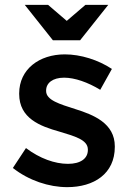

<svg xmlns="http://www.w3.org/2000/svg" viewBox="-20 -761 540 791"><path d="M257 10C367 10 453 -45 453 -156V-158C453 -253 366 -288 289 -312C227 -332 170 -348 170 -386V-388C170 -419 197 -441 244 -441C288 -441 342 -422 393 -391L441 -477C385 -514 313 -537 247 -537C142 -537 59 -476 59 -376V-374C59 -273 146 -241 224 -219C286 -200 342 -186 342 -145V-143C342 -108 312 -86 260 -86C206 -86 144 -108 87 -151L33 -69C99 -17 182 10 257 10ZM82 -741 198 -595H310L426 -741H332L255 -675L178 -741Z"/></svg>

Font: Mission Medium
Style: Regular
Weight: 500
Version: Version 1.000;FEAKit 1.0